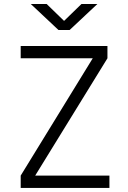

<svg xmlns="http://www.w3.org/2000/svg" viewBox="-20 -918 626 938"><path d="M81.1 0V-60.1L433.1 -633.3H81.1V-693.4H504.9V-633.3L151.9 -60.1H514.6V0ZM265.6 -771.5 130.4 -898.4H208L293 -815.9L377.9 -898.4H455.6L320.3 -771.5Z"/></svg>

Font: CaskaydiaCove NFP Light
Style: Regular
Weight: 300
Designer: Aaron Bell
Foundry: Saja Typeworks
Version: Version 2111.001; VTT 6.35;Nerd Fonts 3.1.1